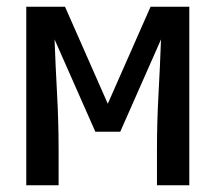

<svg xmlns="http://www.w3.org/2000/svg" viewBox="-20 -550 640 570"><path d="M58 0V-530H173L300 -242L427 -530H542V0H446V-106Q446 -188 450.5 -269.5Q455 -351 458 -433L337 -159H263L142 -433Q145 -351 149.5 -269.5Q154 -188 154 -106V0Z"/></svg>

Font: Iosevka Curly Medium Extended
Style: Regular
Weight: 500
Width: 7
Monospace: yes
Designer: Belleve Invis
Foundry: Belleve Invis
Version: Version 11.1.0; ttfautohint (v1.8.3)